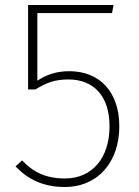

<svg xmlns="http://www.w3.org/2000/svg" viewBox="-20 -735 555 766"><path d="M433 -715H92V-378H121C165 -405 198 -418 253 -418C350 -418 417 -356 417 -231C417 -105 348 -23 239 -23C163 -23 113 -48 68 -95L42 -71C92 -19 153 11 238 11C373 11 456 -91 456 -231C456 -367 379 -451 256 -451C199 -451 159 -433 129 -413V-683H427Z"/></svg>

Font: Glow Sans SC Normal ExtraLight
Style: Regular
Weight: 200
Designer: Ryoko NISHIZUKA (kana, bopomofo & ideographs); Paul D. Hunt (Latin, Greek & Cyrillic); Sandoll Communications, Soo-young
Version: Version 0.93